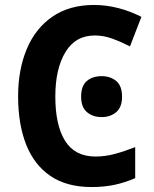

<svg xmlns="http://www.w3.org/2000/svg" viewBox="-20 -744 621 774"><path d="M362 -601Q284 -601 243.5 -533.5Q203 -466 203 -355Q203 -239 242.5 -176Q282 -113 365 -113Q404 -113 443 -123.5Q482 -134 525 -151V-26Q484 -8 442 1Q400 10 349 10Q249 10 183.5 -34.5Q118 -79 85.5 -161Q53 -243 53 -356Q53 -463 88 -546.5Q123 -630 191.5 -677Q260 -724 359 -724Q408 -724 456.5 -711.5Q505 -699 550 -676L504 -557Q469 -575 433.5 -588Q398 -601 362 -601ZM307 -354Q307 -398 330 -417.5Q353 -437 390 -437Q425 -437 448.5 -417.5Q472 -398 472 -354Q472 -312 448.5 -292Q425 -272 390 -272Q354 -272 330.5 -292Q307 -312 307 -354Z"/></svg>

Font: Noto Sans SemiCondensed
Style: Bold
Weight: 700
Width: 4
Designer: Monotype Design Team
Foundry: Monotype Imaging Inc.
Version: Version 2.013; ttfautohint (v1.8.4.7-5d5b)